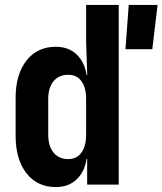

<svg xmlns="http://www.w3.org/2000/svg" viewBox="-20 -750 660 780"><path d="M206.8 10Q131.5 10 87.5 -46.1Q43.5 -102.2 43.5 -198.3V-352.4Q43.5 -447.9 87.5 -503.9Q131.5 -560 206.8 -560Q265.3 -560 299.7 -520Q334.1 -480.1 334.1 -412.1L301.7 -445H334.4L329.9 -578.5V-730H462.3V0H334.1V-105H301.7L334.1 -137.9Q334.1 -69.9 299.7 -30Q265.3 10 206.8 10ZM257.2 -103.7Q291.8 -103.7 310.8 -130Q329.9 -156.3 329.9 -203.5V-347.4Q329.9 -394.1 310.8 -420.2Q291.8 -446.3 257.2 -446.3Q219.2 -446.3 197.6 -420.2Q175.9 -394.1 175.9 -347.4V-203.5Q175.9 -156.3 197.6 -130Q219.2 -103.7 257.2 -103.7ZM489.7 -550 503 -730H620.1L598.7 -550Z"/></svg>

Font: JetBrains Mono
Style: Regular
Weight: 400
Monospace: yes
Designer: Philipp Nurullin, Konstantin Bulenkov
Foundry: JetBrains
Version: Version 2.305